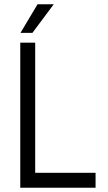

<svg xmlns="http://www.w3.org/2000/svg" viewBox="-20 -880 508 900"><path d="M75 0V-680H145V-70H428V0ZM76 -726 156 -860H232L132 -726Z"/></svg>

Font: Teachers
Style: Regular
Weight: 400
Designer: Alfredo Marco Pradil, Chank Diesel
Version: Version 1.001